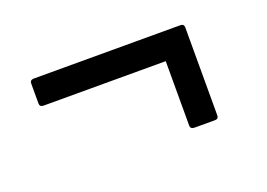

<svg xmlns="http://www.w3.org/2000/svg" viewBox="-53 -524 706 507"><g transform="rotate(-20 300.0 -270.5)"><path d="M423 -137Q411 -137 411 -147V-328H68Q57 -328 57 -338V-394Q57 -404 68 -404H480Q490 -404 490 -394V-147Q490 -137 480 -137Z"/></g></svg>

Font: LINE Seed Sans TH
Style: Regular
Weight: 400
Designer: Dalton Maag Ltd | Thai characters by Cadson Demak Co.,Ltd.
Foundry: Dalton Maag Ltd
Version: Version 1.002